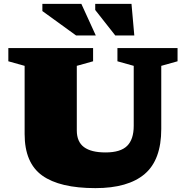

<svg xmlns="http://www.w3.org/2000/svg" viewBox="-20 -955 957 990"><path d="M669.5 -306V-615.5L585.5 -639V-707H895.5V-639L811.5 -615.5V-290Q811.5 -130.5 726 -57.8Q640.5 15 472 15Q288 15 197.5 -50Q107 -115 107 -264V-615.5L23 -639V-707H460V-639L376 -615.5V-282.5Q376 -224 413 -196.5Q450 -169 524 -169Q601.5 -169 635.5 -202.8Q669.5 -236.5 669.5 -306ZM474 -772H372.5L198.5 -898V-935H399.5ZM672.5 -772H574.5L471 -903.5V-935H658Z"/></svg>

Font: Newsreader Caption ExtraBold
Style: Regular
Weight: 800
Designer: Hugues Gentile
Foundry: Production Type
Version: Version 1.001